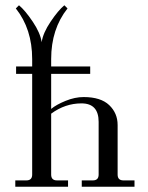

<svg xmlns="http://www.w3.org/2000/svg" viewBox="-20 -708 562 728"><path d="M38 0V-24H80Q102 -24 102 -46V-428H41V-456H102V-484Q102 -598 40 -676L52 -688Q75 -669 104 -626Q133 -583 138 -548Q143 -583 172 -626Q201 -669 224 -688L236 -676Q174 -598 174 -484V-456H322V-428H174V-295Q193 -311 228.5 -325.5Q264 -340 297 -340Q362 -340 394 -309.5Q426 -279 426 -234V-46Q426 -24 448 -24H490V0H290V-24H332Q354 -24 354 -46V-246Q354 -316 289 -316Q227 -316 174 -277V-46Q174 -24 196 -24H238V0Z"/></svg>

Font: Old Standard TT
Style: Regular
Weight: 400
Designer: Alexey Kryukov <alexios@thessalonica.org.ru>
Version: Version 2.2